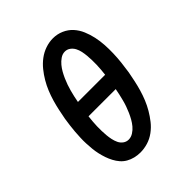

<svg xmlns="http://www.w3.org/2000/svg" viewBox="-207 -875 1013 1013"><g transform="rotate(-45 300.0 -368.5)"><path d="M255 8Q234 8 213.5 3Q193 -2 175.5 -12Q158 -22 145 -37Q132 -52 122.5 -70Q113 -88 106.5 -107Q100 -126 95.5 -146Q91 -166 89 -186.5Q87 -207 86 -228.5Q85 -250 86 -271.5Q87 -293 88.5 -314.5Q90 -336 93 -357Q96 -378 99 -400Q104 -427 110 -455Q116 -483 124 -510.5Q132 -538 143 -565Q154 -592 169 -617.5Q184 -643 203 -666.5Q222 -690 246 -708Q270 -726 298 -735.5Q326 -745 354 -745Q386 -745 414.5 -732.5Q443 -720 463 -698Q483 -676 495 -647.5Q507 -619 513.5 -589Q520 -559 522 -527.5Q524 -496 523 -463.5Q522 -431 518.5 -399Q515 -367 510 -335Q505 -308 499 -280Q493 -252 485 -224.5Q477 -197 466 -170Q455 -143 440 -117.5Q425 -92 406.5 -68.5Q388 -45 363.5 -27Q339 -9 311 -0.5Q283 8 255 8ZM210 -414H413Q415 -431 416.5 -448.5Q418 -466 418.5 -483Q419 -500 418.5 -517.5Q418 -535 416.5 -552Q415 -569 411.5 -585.5Q408 -602 400.5 -616.5Q393 -631 379.5 -641Q366 -651 349 -651Q331 -651 315 -640Q299 -629 287 -614.5Q275 -600 266 -584Q257 -568 249.5 -551Q242 -534 236 -517Q230 -500 225.5 -483Q221 -466 217 -448.5Q213 -431 210 -414ZM259 -84Q277 -84 293.5 -94.5Q310 -105 322 -119.5Q334 -134 343 -150Q352 -166 359.5 -183Q367 -200 373 -217Q379 -234 383.5 -251.5Q388 -269 392 -286.5Q396 -304 399 -321H196Q194 -304 192.5 -286.5Q191 -269 190.5 -252Q190 -235 190.5 -217.5Q191 -200 192.5 -183.5Q194 -167 197.5 -150.5Q201 -134 208 -119Q215 -104 228.5 -94Q242 -84 259 -84Z"/></g></svg>

Font: Iosevka Curly Slab SmBdExObl
Style: Regular
Weight: 600
Width: 7
Italic angle: -9°
Monospace: yes
Designer: Belleve Invis
Foundry: Belleve Invis
Version: Version 11.1.0; ttfautohint (v1.8.3)